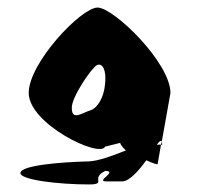

<svg xmlns="http://www.w3.org/2000/svg" viewBox="-20 -732 536 508"><path d="M34 -274C34 -256 135 -244 215 -244C265 -244 217 -260 259 -280C293 -278 230 -252 262 -252H303C322 -252 347 -280 367 -308C384 -300 397 -296 397 -298L406 -349C404 -350 400 -349 395 -349C401 -358 406 -362 408 -357L431 -486C431 -566 281 -712 238 -712C195 -712 56 -566 56 -486C56 -404 244 -313 258 -344L298 -354C298 -351 303 -343 313 -334C281 -321 241 -306 215 -305C135 -303 34 -294 34 -274ZM170 -446C168 -473 223 -554 237 -560C252 -566 262 -545 258 -510C255 -474 238 -446 219 -440C198 -434 170 -411 170 -446ZM406 -349C408 -349 409 -348 409 -347C409 -352 409 -355 408 -357Z"/></svg>

Font: Ampere
Style: SCUltCnd
Weight: 400
Version: Version 1